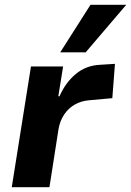

<svg xmlns="http://www.w3.org/2000/svg" viewBox="-20 -780 546 800"><path d="M29 0 109 -503H243L223 -379H228Q253 -436 295.5 -471.5Q338 -507 396 -510L459 -514L448 -371L349 -362Q317 -359 291 -344Q265 -329 247.5 -303Q230 -277 224 -243L186 0ZM231 -562 357 -760H506L337 -562Z"/></svg>

Font: Nunito Sans 7pt SemiCondensed ExtraBold
Style: Italic
Weight: 800
Width: 4
Italic angle: -9°
Designer: Vernon Adams
Foundry: Vernon Adams
Version: Version 3.101;gftools[0.9.27]